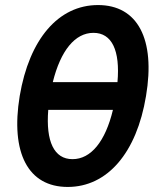

<svg xmlns="http://www.w3.org/2000/svg" viewBox="-20 -730 640 760"><path d="M248 10C405 10 521 -125 558 -350C596 -575 525 -710 368 -710C211 -710 96 -575 58 -350C21 -125 91 10 248 10ZM267 -100C194 -100 161 -170 171 -295H427C397 -170 340 -100 267 -100ZM350 -600C423 -600 456 -530 445 -405H189C220 -530 277 -600 350 -600Z"/></svg>

Font: CommitMono
Style: Bold Italic
Weight: 700
Monospace: yes
Designer: Eigil Nikolajsen
Foundry: Eigil Nikolajsen
Version: Version 1.143